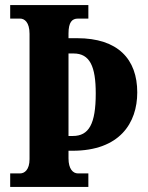

<svg xmlns="http://www.w3.org/2000/svg" viewBox="-20 -734 580 754"><path d="M20 0H327V-53H286C267 -53 249 -70 249 -112V-142H265C450 -142 519 -251 519 -371C519 -502 443 -584 283 -584H249V-602C249 -647 263 -661 286 -661H327V-714H20V-661H59C76 -661 96 -647 96 -601V-109C96 -67 76 -53 59 -53H20ZM266 -200H249V-524H269C333 -524 356 -473 356 -367C356 -247 329 -200 266 -200Z"/></svg>

Font: Noto Serif Devanagari ExtraCondensed ExtraBold
Style: Regular
Weight: 800
Width: 2
Designer: Universal Thirst, Indian Type Foundry and the Monotype Design Team
Foundry: Monotype Imaging Inc.
Version: Version 2.004